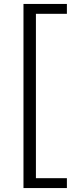

<svg xmlns="http://www.w3.org/2000/svg" viewBox="-20 -731 392 973"><path d="M99 -711H319V-661H162V172H319V222H99Z"/></svg>

Font: QiushuiShotai Bright
Style: Regular
Weight: 400
Designer: Christian Thalmann (Catharsis Fonts)
Version: Version 1.250;